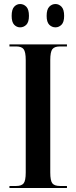

<svg xmlns="http://www.w3.org/2000/svg" viewBox="-20 -935 379 955"><path d="M27 0V-10H61Q87 -10 97.5 -23Q108 -36 108 -77V-636Q108 -677 97.5 -690.5Q87 -704 61 -704H27V-714H313V-704H278Q251 -704 240.5 -690.5Q230 -677 230 -636V-77Q230 -36 240.5 -23Q251 -10 278 -10H313V0ZM256 -799Q238 -799 225 -812Q212 -825 212 -856Q212 -888 225 -901.5Q238 -915 256 -915Q273 -915 286 -901.5Q299 -888 299 -856Q299 -825 286 -812Q273 -799 256 -799ZM80 -799Q63 -799 50.5 -812Q38 -825 38 -856Q38 -888 50.5 -901.5Q63 -915 80 -915Q98 -915 111 -901.5Q124 -888 124 -856Q124 -825 111 -812Q98 -799 80 -799Z"/></svg>

Font: Noto Serif Display Condensed SemiBold
Style: Regular
Weight: 600
Width: 3
Designer: Monotype Design Team
Foundry: Monotype Imaging Inc.
Version: Version 2.009